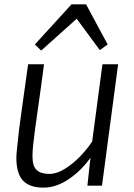

<svg xmlns="http://www.w3.org/2000/svg" viewBox="-20 -852 613 881"><path d="M180 9Q116.5 9 85.8 -23Q55 -55 55 -130Q55 -142 59 -178.8Q63 -215.5 68 -261Q72.5 -296.5 78.8 -341Q85 -385.5 92.5 -439.5Q100 -493.5 109 -557H182Q174 -496.5 167.8 -451Q161.5 -405.5 156.8 -372.5Q152 -339.5 149 -317Q146 -294.5 144 -280.8Q142 -267 141 -260Q135 -216 132 -186.5Q129 -157 129 -135Q129 -90 148 -72Q167 -54 206 -54Q240 -54 277.2 -77Q314.5 -100 347.8 -134.5Q381 -169 403 -203L450 -557H522L448 0H381L395 -128Q353 -69 295.5 -30Q238 9 180 9ZM169 -620 140 -648 308 -832H375L474 -648L438 -622L332 -766Z"/></svg>

Font: Koeln Type Sans Light
Style: Italic
Weight: 300
Italic angle: -7.5°
Designer: Eben Sorkin
Foundry: Eben Sorkin
Version: Version 2.001